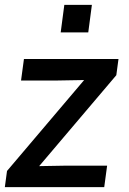

<svg xmlns="http://www.w3.org/2000/svg" viewBox="-38 -774 533 794"><path d="M327 -640H213L228 -754H342ZM393 0H-18L-9 -67L310 -443L196 -441H49L61 -530H452L443 -463L124 -87L238 -89H405Z"/></svg>

Font: Tanohe Sans Medium
Style: Italic
Weight: 500
Designer: Village Type and Design LLC & Cristiano Sobral
Foundry: Cooper Hewitt Smithsonian Design Museum
Version: Version 1.00;September 29, 2021;FontCreator 13.0.0.2655 64-b